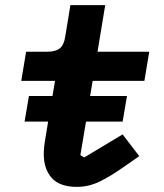

<svg xmlns="http://www.w3.org/2000/svg" viewBox="-20 -718 640 750"><path d="M281 12Q213 12 182 -23Q151 -58 151 -116Q151 -130 152.5 -144.5Q154 -159 158 -182L168 -243H76L93 -343H185L195 -402H63L82 -516H165Q197 -516 213.5 -529Q230 -542 235 -576L255 -698H391L361 -516H563L544 -402H342L332 -343H476L459 -243H316L294 -112L309 -103L459 -193L524 -108L462 -65Q408 -27 366.5 -7.5Q325 12 281 12Z"/></svg>

Font: IBM Plex Mono
Style: Bold Italic
Weight: 700
Italic angle: -9°
Monospace: yes
Designer: Mike Abbink, Paul van der Laan, Pieter van Rosmalen
Foundry: Bold Monday
Version: Version 2.3